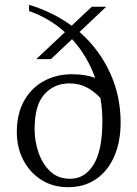

<svg xmlns="http://www.w3.org/2000/svg" viewBox="-20 -769 571 799"><path d="M263 10Q200 10 152 -20.5Q104 -51 77 -103Q50 -155 50 -219Q50 -296 80.5 -350Q111 -404 163 -432Q215 -460 279 -460Q310 -460 333.5 -456Q357 -452 376 -445Q343 -537 280 -606L192 -523H131L250 -635Q185 -694 101 -723V-749Q200 -719 278 -662L362 -741H422L311 -636Q392 -565 437 -468Q482 -371 482 -259Q482 -180 456 -119.5Q430 -59 381 -24.5Q332 10 263 10ZM124 -232Q124 -181 140.5 -133.5Q157 -86 189.5 -55.5Q222 -25 272 -25Q333 -25 369.5 -84Q406 -143 406 -264Q406 -314 398 -361Q371 -390 339.5 -406Q308 -422 269 -422Q206 -422 165 -377Q124 -332 124 -232Z"/></svg>

Font: Spectral Light
Style: Regular
Weight: 300
Designer: Jean-Baptiste Levee
Foundry: Production Type
Version: Version 2.001